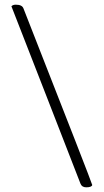

<svg xmlns="http://www.w3.org/2000/svg" viewBox="-20 -761 440 812"><path d="M28.3 -734.4Q34.2 -741.2 46.9 -741.2Q73.2 -741.2 79.1 -725.6Q370.1 15.6 370.1 21.5Q367.2 31.2 344.7 31.2Q326.2 31.2 320.3 15.6Q279.3 -88.9 178.7 -348.6Q78.1 -608.4 28.3 -734.4Z"/></svg>

Font: Crimson
Style: Semibold
Weight: 600
Version: Version 0.8